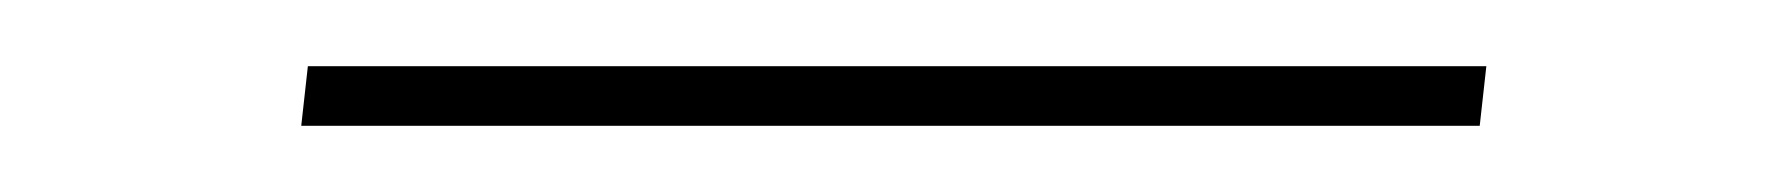

<svg xmlns="http://www.w3.org/2000/svg" viewBox="-20 -369 540 58"><path d="M427 -331H71L73 -349H429Z"/></svg>

Font: Iosevka Term Curly Th Obl
Style: Regular
Weight: 100
Italic angle: -9°
Designer: Belleve Invis
Foundry: Belleve Invis
Version: Version 32.3.0